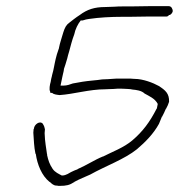

<svg xmlns="http://www.w3.org/2000/svg" viewBox="-20 -634 585 628"><path d="M90 -212 89 -200C91 -174 91 -155 96 -131H97C102 -95 117 -59 142 -39H143C149 -33 156 -27 164 -27H166C169 -26 172 -26 175 -26C198 -26 208 -29 222 -38H223V-39C243 -50 256 -54 275 -63C325 -91 387 -113 428 -146C455 -169 482 -196 500 -229C502 -234 505 -242 509 -251V-252H510C515 -261 519 -270 522 -277V-278H523C528 -287 530 -292 533 -301C534 -328 521 -339 499 -353C481 -363 448 -376 420 -376H419C412 -377 403 -377 393 -377H362C352 -376 341 -376 332 -375H331C320 -375 308 -374 297 -372H296C275 -370 255 -368 235 -364L218 -361C210 -358 199 -354 188 -354H178L184 -383C185 -390 188 -398 189 -406V-408C191 -413 192 -416 194 -423L200 -443C201 -449 204 -458 206 -465C211 -483 215 -501 223 -522C226 -538 235 -556 244 -567H250C259 -570 264 -571 271 -572C305 -577 343 -579 378 -579H401C418 -579 453 -580 470 -580H525C527 -580 530 -581 533 -585H535C539 -586 544 -592 545 -597C545 -599 545 -603 543 -605V-606C541 -611 537 -614 531 -614H476C459 -614 425 -613 407 -613H383C374 -613 363 -613 353 -612H352C344 -612 334 -611 324 -611C289 -611 265 -603 241 -585C227 -576 216 -567 207 -560C197 -553 192 -544 187 -528C182 -510 176 -494 173 -478V-477L166 -456C163 -446 161 -436 159 -427C158 -420 156 -413 155 -407C154 -400 151 -393 150 -387V-386C148 -380 147 -373 146 -368V-367C143 -358 140 -340 144 -335V-333C144 -332 142 -331 149 -330H151C155 -325 167 -324 175 -323C221 -326 272 -342 325 -342C332 -342 340 -343 351 -343C358 -344 368 -344 376 -344C385 -344 392 -343 398 -343C404 -343 409 -342 414 -341C425 -340 443 -338 453 -328C467 -320 487 -312 496 -294L493 -279L492 -278C470 -235 447 -204 413 -175C385 -151 346 -137 317 -122H316C289 -111 264 -94 234 -81L232 -79H230C226 -78 219 -74 212 -71C208 -69 196 -60 184 -60H182C173 -65 160 -70 152 -82C142 -97 138 -109 134 -127L135 -128H134C131 -152 127 -168 126 -198V-199L127 -211C126 -217 124 -223 121 -227V-228C111 -242 91 -226 91 -213ZM152 -81V-82Z"/></svg>

Font: Scribbler
Style: HLIta
Weight: 100
Designer: Mew Too
Foundry: Cannot Into Space Fonts
Version: Version 1.001